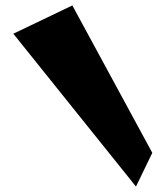

<svg xmlns="http://www.w3.org/2000/svg" viewBox="-20 -704 609 706"><path d="M29 -580 480 -18 540 -142 246 -684Z"/></svg>

Font: Interstorm
Style: Regular
Weight: 400
Version: Version 0.7